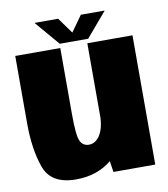

<svg xmlns="http://www.w3.org/2000/svg" viewBox="-82 -798 762 871"><g transform="rotate(-10 299.0 -362.0)"><path d="M371 0 363 -51Q296.5 4 199 4Q84 4 53.8 -80.5Q23.5 -165 23.5 -285.5V-595.5H231V-294Q231 -193 243.2 -167Q255.5 -141 283.5 -141Q315 -141 335.5 -174.5Q352.5 -202.5 355.5 -249.5V-595.5H563.5V0ZM232 -615 135.5 -728H244.5L297 -655L349 -728H459L363 -615Z"/></g></svg>

Font: Anybody Black
Style: Regular
Weight: 900
Designer: Tyler Finck
Foundry: Etcetera Type Company
Version: Version 1.010; ttfautohint (v1.8.3) -l 8 -r 50 -G 200 -x 14 